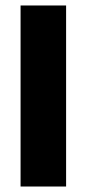

<svg xmlns="http://www.w3.org/2000/svg" viewBox="-20 -680 315 700"><path d="M55 -660H221V0H55Z"/></svg>

Font: Sansita
Style: Bold
Weight: 700
Designer: Pablo Cosgaya
Foundry: Omnibus-Type
Version: Version 1.006